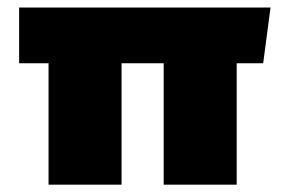

<svg xmlns="http://www.w3.org/2000/svg" viewBox="-20 -502 788 522"><path d="M32 -330V-481.5H715.5L695.5 -330ZM112 0V-388H310.5V0ZM425 0V-388H623.5V0Z"/></svg>

Font: Anek Latin Expanded ExtraBold
Style: Regular
Weight: 800
Width: 7
Designer: Yesha Goshar
Foundry: Ek Type
Version: Version 1.003